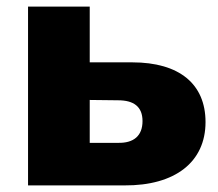

<svg xmlns="http://www.w3.org/2000/svg" viewBox="-20 -562 660 582"><path d="M252 -259 338 -258C385 -258 412 -239 412 -195C412 -150 385 -128 338 -129H252ZM252 -542H65V0H357C511 1 603 -71 603 -192C603 -307 524 -373 381 -373H252Z"/></svg>

Font: Montserrat-Alt1 ExtBd
Style: Regular
Weight: 800
Designer: Differentunic
Foundry: Differentunic
Version: Version 7.222